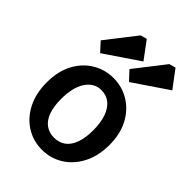

<svg xmlns="http://www.w3.org/2000/svg" viewBox="-217 -831 931 931"><g transform="rotate(45 248.0 -366.0)"><path d="M247 4Q188 4 139 -26.5Q90 -57 61.5 -113Q33 -169 33 -244Q33 -320 62 -374.5Q91 -429 140 -458.5Q189 -488 247 -488Q307 -488 356 -458Q405 -428 434 -373.5Q463 -319 463 -244Q463 -169 434 -113Q405 -57 356 -26.5Q307 4 247 4ZM247 -79Q282 -79 306.5 -97Q331 -115 344 -151Q357 -187 357 -238Q357 -291 344 -328Q331 -365 306.5 -385Q282 -405 247 -405Q222 -405 202 -393Q182 -381 167.5 -358.5Q153 -336 146 -305Q139 -274 139 -236Q139 -185 152 -149.5Q165 -114 189.5 -96.5Q214 -79 247 -79ZM116 -527 74 -573 194 -727 227 -736 293 -647ZM314 -527 271 -573 391 -727 424 -736 491 -647Z"/></g></svg>

Font: Kreon Medium
Style: Regular
Weight: 500
Version: Version 2.002